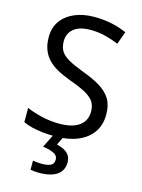

<svg xmlns="http://www.w3.org/2000/svg" viewBox="-140 -803 829 1122"><g transform="rotate(15 274.5 -242.0)"><path d="M502 -191Q502 -127 471 -82.5Q440 -38 382.5 -14Q325 10 247 10Q207 10 170.5 6Q134 2 104 -5.5Q74 -13 51 -24V-110Q87 -94 140.5 -81Q194 -68 251 -68Q304 -68 340 -82Q376 -96 394 -122Q412 -148 412 -183Q412 -218 397 -242Q382 -266 345.5 -286.5Q309 -307 244 -330Q198 -347 163.5 -366.5Q129 -386 106 -411Q83 -436 71.5 -468Q60 -500 60 -542Q60 -599 89 -639.5Q118 -680 169.5 -702Q221 -724 288 -724Q347 -724 396 -713Q445 -702 485 -684L457 -607Q420 -623 376.5 -634Q333 -645 286 -645Q241 -645 211 -632Q181 -619 166 -595.5Q151 -572 151 -541Q151 -505 166 -481Q181 -457 215 -438Q249 -419 307 -397Q370 -374 413.5 -347.5Q457 -321 479.5 -284Q502 -247 502 -191ZM356 139Q356 187 319 213.5Q282 240 208 240Q193 240 179.5 238.5Q166 237 158 235V180Q167 182 182 183.5Q197 185 211 185Q247 185 266 175.5Q285 166 285 141Q285 115 258.5 103Q232 91 194 86L237 0H295L269 53Q293 58 313 68.5Q333 79 344.5 96Q356 113 356 139Z"/></g></svg>

Font: Noto Sans Kannada
Style: Regular
Weight: 400
Designer: Jelle Bosma - Monotype Design Team
Foundry: Monotype Imaging Inc.
Version: Version 2.003